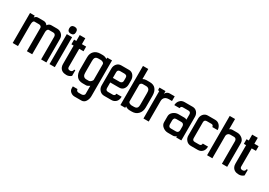

<svg xmlns="http://www.w3.org/2000/svg" viewBox="13 -1522 3686 2633"><g transform="rotate(30 1856.0 -206.0)"><path d="M326.2 -441.9Q348.1 -476.1 384.3 -476.1H477.1Q519.5 -476.1 550.3 -447.3Q581.1 -418.5 581.1 -375.5V-0.5H497.6V-359.4Q497.6 -377.9 487.1 -390.9Q476.6 -403.8 456.5 -403.8H390.1Q365.7 -403.8 358.4 -370.1Q356.4 -361.3 356.4 -354V-0.5H272.5V-367.2Q272.5 -391.6 246.6 -401.4Q239.3 -404.3 231.9 -403.8H160.6Q131.3 -403.8 131.3 -335V-0.5H47.4V-476.1H122.1V-446.8Q143.6 -476.1 174.3 -476.1H262.2Q303.2 -476.1 326.2 -441.9Z M672.4 -618.7Q726.1 -618.7 726.1 -564Q726.1 -508.8 672.4 -508.8Q646 -508.8 631.8 -523.2Q617.7 -537.6 617.7 -564Q617.7 -590.3 631.8 -604.5Q646 -618.7 672.4 -618.7ZM713.4 -2.4H629.4V-477.1H713.4Z M877.4 -101.1Q877.4 -64.9 916.7 -64.9Q956.1 -64.9 960.4 -106H978.5V-17.6Q946.3 11.7 903.3 11.7Q822.8 11.7 797.4 -48.8Q789.1 -68.4 789.1 -95.2V-387.7H753.4V-461.4H789.1V-554.7H877.4V-461.4H944.8V-387.7H877.4Z M1199.2 -475.1Q1238.3 -475.1 1270 -452.1V-475.1H1346.7L1347.2 90.3Q1347.2 136.2 1323.7 174.3Q1300.3 211.9 1256.3 211.9H1148.9Q1114.3 211.9 1086.9 189.5Q1059.1 167 1059.1 133.3V102.1H1133.3Q1132.8 117.7 1143.3 127.9Q1153.8 138.2 1169.4 138.2H1212.9Q1244.6 137.7 1258.3 117.2Q1263.2 110.4 1262.7 100.6V-24.9Q1230 -1 1209 -1H1155.3Q1091.3 -1 1060.1 -40Q1028.8 -79.1 1028.8 -145.5V-340.8Q1028.8 -403.3 1065.7 -439.2Q1102.5 -475.1 1165 -475.1ZM1262.7 -121.6V-367.2Q1262.2 -389.6 1228 -400.4Q1219.2 -403.3 1212.9 -403.3H1170.9Q1120.6 -403.3 1114.3 -359.4Q1112.3 -345.7 1112.3 -329.1V-151.9Q1112.3 -115.2 1120.6 -100.6Q1136.2 -73.2 1170.9 -73.2H1212.9Q1227.1 -73.2 1244.6 -89.8Q1262.7 -106.9 1262.7 -121.6Z M1710.4 -109.4Q1709 -35.6 1653.3 -8.8Q1634.8 0 1610.8 0H1495.1Q1451.7 0 1423.3 -31.2Q1394.5 -62.5 1394.5 -106.4V-373Q1394.5 -416.5 1420.9 -447.8Q1447.3 -479 1490.2 -479H1614.3Q1657.7 -479 1683.6 -445.8Q1709.5 -412.6 1709.5 -368.2V-304.7Q1709.5 -261.7 1685.5 -231Q1661.6 -200.7 1619.1 -200.7H1476.6V-112.3Q1476.6 -73.2 1516.1 -73.2H1590.3Q1606.9 -73.2 1616.9 -82.8Q1627 -92.3 1626.5 -109.4ZM1516.1 -403.3Q1476.6 -403.3 1476.6 -362.3V-272.9H1583.5Q1602.1 -272.9 1615 -283.4Q1627.9 -293.9 1627.9 -314V-364.3Q1627.9 -384.8 1615 -394Q1602.1 -403.3 1583.5 -403.3Z M1835.9 -461.9Q1860.4 -476.6 1889.6 -476.6H1943.4Q2007.3 -476.6 2038.6 -437.5Q2069.8 -398.4 2069.8 -332V-146.5Q2069.8 -83.5 2032.7 -43Q1995.6 -2.4 1933.6 -2.4H1899.4Q1860.4 -2.4 1828.6 -25.4V-2.4H1752V-621.6H1835.9ZM1986.3 -147.9V-325.7Q1986.3 -364.3 1978 -377.9Q1961.9 -404.3 1927.7 -404.3H1876Q1851.1 -404.3 1839.4 -384.3Q1835.4 -377.9 1835.9 -370.6V-110.4Q1835.4 -87.9 1870.6 -77.1Q1879.4 -74.2 1885.7 -74.2H1927.7Q1978 -74.2 1984.4 -117.7Q1986.3 -131.3 1986.3 -147.9Z M2337.4 -403.8 2288.1 -404.3Q2226.6 -404.3 2208 -359.9Q2201.7 -344.7 2201.7 -325.2V-0.5H2118.2L2117.7 -433.1Q2096.2 -433.1 2096.2 -449.2V-477.5H2192.4V-433.1Q2199.2 -452.6 2217.3 -465.3Q2235.4 -478 2255.9 -478H2337.4Z M2636.2 -362.3Q2636.2 -403.3 2596.7 -403.3H2507.8Q2493.2 -403.3 2485.1 -394.3Q2477.1 -385.3 2476.6 -371.1H2392.6Q2393.6 -415.5 2421.4 -446.3Q2449.2 -477.1 2492.2 -477.1H2622.6Q2664.6 -477.1 2691.4 -446.8Q2718.3 -416.5 2718.3 -373V0H2636.7V-19Q2610.4 1.5 2585 1.5H2504.9Q2460.4 1.5 2424.3 -27.3Q2388.2 -56.2 2388.2 -98.1V-190.9Q2388.2 -233.9 2424.3 -262.7Q2460.4 -291.5 2504.9 -291.5H2599.6Q2619.1 -291.5 2636.2 -280.8ZM2634.8 -114.3V-174.8Q2634.8 -193.4 2624.3 -206.3Q2613.8 -219.2 2593.8 -219.2H2510.7Q2490.2 -219.2 2481 -206.3Q2471.7 -193.4 2471.7 -174.8V-114.3Q2471.7 -95.7 2481 -82.8Q2490.2 -69.8 2510.7 -69.8H2593.8Q2613.8 -69.8 2624.3 -82.8Q2634.8 -95.7 2634.8 -114.3Z M2889.2 -403.3Q2849.6 -403.3 2849.6 -362.3V-112.3Q2849.6 -73.2 2889.2 -73.2H2958.5Q2975.1 -73.2 2984.9 -82.8Q2994.6 -92.3 2994.6 -109.4H3078.6Q3077.1 -35.6 3021.5 -8.8Q3002.9 0 2979 0H2868.2Q2824.7 0 2796.4 -31.2Q2767.6 -62.5 2767.6 -106.4V-373Q2767.6 -416 2794.4 -446.8Q2821.3 -477.1 2863.3 -477.1H2979Q3022.5 -477.1 3049.8 -446.3Q3077.6 -415.5 3078.6 -371.1H2994.6Q2994.1 -385.3 2986.1 -394.3Q2978 -403.3 2963.4 -403.3Z M3443.8 -0.5H3360.4V-359.4Q3360.4 -377.9 3349.9 -390.9Q3339.4 -403.8 3319.3 -403.8H3257.8Q3237.8 -403.8 3223.6 -388.7Q3209 -373.5 3209 -354.5V-0.5H3125.5L3125 -622.6H3209.5V-459Q3227.5 -476.1 3252 -476.1H3330.1Q3373 -476.1 3408.7 -447.3Q3443.8 -418.5 3443.8 -375.5Z M3608.4 -101.1Q3608.4 -64.9 3647.7 -64.9Q3687 -64.9 3691.4 -106H3709.5V-17.6Q3677.2 11.7 3634.3 11.7Q3553.7 11.7 3528.3 -48.8Q3520 -68.4 3520 -95.2V-387.7H3484.4V-461.4H3520V-554.7H3608.4V-461.4H3675.8V-387.7H3608.4Z"/></g></svg>

Font: Uroob
Style: Regular
Weight: 400
Designer: Hussain K H
Foundry: Swanthanthra Malayalam Computing(http://smc.org.in)
Version: Version 2.0.0+20200101